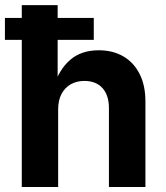

<svg xmlns="http://www.w3.org/2000/svg" viewBox="-27 -748 662 768"><path d="M205.6 -309.6V0H60.1V-727.5H203.6V-403.3H188.5Q210.4 -471.7 254.6 -509.3Q298.8 -546.9 368.2 -546.9Q424.3 -546.9 466.3 -522.5Q508.3 -498 531.5 -452.1Q554.7 -406.2 554.7 -341.8V0H408.7V-315.9Q408.7 -367.2 382.8 -395.8Q356.9 -424.3 310.5 -424.3Q279.8 -424.3 256.1 -410.9Q232.4 -397.5 219 -372.1Q205.6 -346.7 205.6 -309.6ZM-7.3 -588.4V-676.3H348.1V-588.4Z"/></svg>

Font: Inter 18pt
Style: Bold
Weight: 700
Designer: Rasmus Andersson
Foundry: rsms
Version: Version 4.001;git-66647c0bb